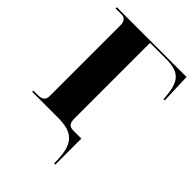

<svg xmlns="http://www.w3.org/2000/svg" viewBox="-265 -825 1146 1146"><g transform="rotate(45 308.5 -252.0)"><path d="M416 210H426V-10H360C322 -10 312 -28 312 -69V-704H444C555 -704 593 -668 604 -554L607 -523H617L610 -714H21V-704H71C94 -704 113 -689 113 -654V-58C113 -24 98 -10 56 -10H21V0H236C373 0 416 50 416 210Z"/></g></svg>

Font: Noto Serif Display Black
Style: Regular
Weight: 900
Designer: Monotype Design Team
Foundry: Monotype Imaging Inc.
Version: Version 2.009